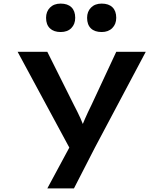

<svg xmlns="http://www.w3.org/2000/svg" viewBox="-20 -817 908 1067"><path d="M243 230 389 -41 384 38 78 -529H243L390 -235Q410 -197 427 -160Q444 -123 453 -89L423 -87Q435 -117 451.5 -155Q468 -193 488 -233L626 -529H790L507 4L391 230ZM545 -639Q506 -639 485 -659.5Q464 -680 464 -718Q464 -753 486 -775Q508 -797 545 -797Q584 -797 605 -776.5Q626 -756 626 -718Q626 -683 604 -661Q582 -639 545 -639ZM317 -639Q279 -639 257.5 -659.5Q236 -680 236 -718Q236 -753 258 -775Q280 -797 317 -797Q356 -797 377 -776.5Q398 -756 398 -718Q398 -683 376.5 -661Q355 -639 317 -639Z"/></svg>

Font: Lexend Peta SemiBold
Style: Regular
Weight: 600
Designer: Bonnie Shaver-Troup, Thomas Jockin
Foundry: Lexend
Version: Version 1.007